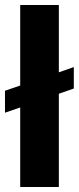

<svg xmlns="http://www.w3.org/2000/svg" viewBox="-23 -750 316 770"><path d="M58 0V-319L-3 -298V-386L58 -407V-730H213V-460L273 -481V-395L213 -374V0Z"/></svg>

Font: MuseoModerno
Style: Bold
Weight: 700
Designer: Pablo Cosgaya, Héctor Gatti, Marcela Romero, and the Authors of The MuseoModerno Project.
Foundry: Omnibus-Type Team
Version: Version 1.001